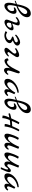

<svg xmlns="http://www.w3.org/2000/svg" viewBox="2074 -2802 824 5011"><g transform="rotate(90 2485.5 -297.0)"><path d="M140 -314C313 -371 430 -476 430 -592C430 -649 395 -689 338 -689C224 -689 140 -609 92 -328C31 -305 14 -299 1 -292L2 -268L83 -298C71 -249 52 -181 52 -116C52 -56 70 0 133 0C235 0 342 -144 342 -248C342 -299 312 -317 273 -317C247 -317 209 -298 172 -272L184 -242C204 -249 215 -255 232 -255C254 -255 270 -243 270 -204C270 -135 213 -77 156 -77C125 -77 115 -108 115 -148C116 -205 133 -281 140 -314ZM146 -344C187 -538 250 -596 298 -596C326 -596 347 -574 347 -542C347 -481 263 -397 146 -344Z M595 -203C626 -283 644 -334 644 -361C644 -397 608 -401 578 -401C538 -401 476 -371 426 -326L440 -293C463 -309 505 -346 534 -346C565 -346 570 -326 570 -308C570 -248 492 -114 492 -55C492 -29 515 -2 555 -2C645 -2 772 -108 772 -193C772 -224 757 -239 716 -239C692 -239 647 -226 595 -203ZM699 -134C682 -92 638 -62 612 -62C588 -62 570 -82 570 -116C570 -126 575 -140 583 -170C621 -183 641 -188 658 -188C685 -188 704 -179 706 -160C706 -153 703 -143 699 -134Z M1170 -341C1170 -380 1127 -411 1084 -411C1029 -411 932 -361 883 -304L897 -276C954 -321 1015 -351 1042 -351C1066 -351 1086 -334 1086 -314C1086 -247 934 -252 934 -217C934 -184 1029 -190 1029 -131C1029 -80 960 -43 896 -43C877 -43 845 -57 829 -73L791 -38C808 -17 862 0 909 0C1002 0 1107 -64 1107 -141C1107 -174 1075 -196 1036 -220C1092 -240 1170 -280 1170 -341Z M1438 -118 1432 -114C1408 -98 1386 -80 1368 -80C1352 -80 1339 -93 1339 -105C1339 -119 1358 -140 1409 -214C1455 -280 1472 -310 1472 -337C1472 -368 1448 -386 1417 -386C1375 -386 1300 -354 1239 -307L1248 -272C1274 -289 1310 -313 1339 -313C1368 -313 1380 -288 1380 -271C1380 -210 1227 -107 1227 -46C1227 -22 1251 0 1285 0C1336 0 1418 -49 1458 -102Z M1504 -88C1504 -41 1528 -2 1566 -2C1612 -2 1696 -45 1762 -149C1754 -111 1751 -83 1751 -66C1751 -20 1775 10 1813 10C1852 10 1910 -32 1934 -90L1913 -107C1895 -87 1879 -65 1853 -65C1834 -65 1820 -81 1820 -105C1820 -156 1895 -334 1895 -366C1895 -386 1881 -403 1864 -403C1840 -403 1829 -367 1793 -293C1721 -145 1658 -69 1599 -69C1575 -69 1554 -89 1554 -113Z M2464 -101C2434 -78 2424 -68 2412 -68C2389 -68 2377 -84 2377 -101C2377 -135 2439 -260 2439 -260L2397 -285C2338 -170 2235 -74 2176 -74C2148 -74 2128 -92 2128 -131C2128 -215 2238 -307 2358 -333L2400 -342L2398 -375C2226 -372 2038 -225 2038 -81C2038 -30 2065 0 2113 0C2159 0 2208 -13 2286 -93L2323 -131C2314 -107 2308 -83 2308 -62C2308 -27 2323 0 2367 0C2409 0 2469 -45 2487 -84Z M2644 -314C2817 -371 2934 -476 2934 -592C2934 -649 2899 -689 2842 -689C2728 -689 2644 -609 2596 -328C2535 -305 2518 -299 2505 -292L2506 -268L2587 -298C2575 -249 2556 -181 2556 -116C2556 -56 2574 0 2637 0C2739 0 2846 -144 2846 -248C2846 -299 2816 -317 2777 -317C2751 -317 2713 -298 2676 -272L2688 -242C2708 -249 2719 -255 2736 -255C2758 -255 2774 -243 2774 -204C2774 -135 2717 -77 2660 -77C2629 -77 2619 -108 2619 -148C2620 -205 2637 -281 2644 -314ZM2650 -344C2691 -538 2754 -596 2802 -596C2830 -596 2851 -574 2851 -542C2851 -481 2767 -397 2650 -344Z M3368 -389C3351 -372 3326 -326 3272 -202C3260 -203 3249 -203 3237 -203C3213 -203 3167 -197 3138 -194C3161 -262 3205 -338 3222 -375L3179 -392C3162 -375 3124 -303 3070 -179C3012 -170 2937 -146 2937 -144C2937 -144 2938 -144 2947 -105C2973 -113 3006 -122 3049 -129C3001 -35 2996 18 2996 46L3063 55C3063 21 3073 -48 3114 -140C3142 -145 3194 -153 3224 -153C3233 -153 3242 -153 3251 -152C3218 -70 3216 -42 3216 -10L3280 -5C3300 -205 3404 -351 3407 -380Z M3868 -117C3850 -97 3834 -75 3808 -75C3789 -75 3775 -91 3775 -115C3775 -157 3852 -322 3864 -364L3813 -387C3724 -178 3640 -94 3592 -94C3568 -94 3547 -114 3547 -138C3547 -160 3568 -256 3630 -357L3582 -378C3561 -361 3469 -166 3469 -72C3469 -25 3487 -1 3525 -1C3571 -1 3651 -55 3717 -159C3709 -121 3706 -93 3706 -76C3706 -30 3730 0 3768 0C3807 0 3865 -42 3889 -100Z M4433 -169C4379 -169 4334 -75 4299 -75C4281 -75 4266 -89 4266 -114C4266 -156 4343 -321 4355 -363L4304 -386C4215 -177 4131 -93 4083 -93C4059 -93 4038 -113 4038 -137C4038 -159 4059 -255 4121 -356L4073 -377C4052 -360 3960 -165 3960 -71C3960 -24 3978 0 4016 0C4062 0 4141 -53 4207 -155C4199 -119 4196 -93 4196 -76C4196 -30 4221 0 4256 0C4336 0 4361 -96 4387 -96C4401 -96 4404 -86 4404 -71C4404 -25 4346 79 4345 92L4392 95C4447 -18 4474 -93 4474 -124C4474 -150 4457 -169 4433 -169Z M4931 -101C4901 -78 4891 -68 4879 -68C4856 -68 4844 -84 4844 -101C4844 -135 4906 -260 4906 -260L4864 -285C4805 -170 4702 -74 4643 -74C4615 -74 4595 -92 4595 -131C4595 -215 4705 -307 4825 -333L4867 -342L4865 -375C4693 -372 4505 -225 4505 -81C4505 -30 4532 0 4580 0C4626 0 4675 -13 4753 -93L4790 -131C4781 -107 4775 -83 4775 -62C4775 -27 4790 0 4834 0C4876 0 4936 -45 4954 -84Z"/></g></svg>

Font: Marck Script
Style: Regular
Weight: 400
Designer: Denis Masharov, Marck Fogel
Foundry: Denis Masharov
Version: Version 1.002